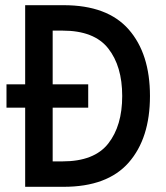

<svg xmlns="http://www.w3.org/2000/svg" viewBox="-20 -720 640 740"><path d="M77 0V-305H5V-395H77V-700H225Q394 -700 476 -606.5Q558 -513 558 -350Q558 -187 476 -93.5Q394 0 225 0ZM183 -98H221Q343 -98 397 -166.5Q451 -235 451 -350Q451 -465 397 -533.5Q343 -602 221 -602H183V-395H320V-305H183Z"/></svg>

Font: DM Mono Medium
Style: Regular
Weight: 500
Designer: Colophon Foundry
Foundry: Colophon Foundry
Version: Version 1.000; ttfautohint (v1.8.2.53-6de2)